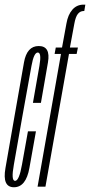

<svg xmlns="http://www.w3.org/2000/svg" viewBox="-41 -805 388 828"><path d="M19 2.5Q71 2.5 85.8 -80.5Q100.5 -163.5 114 -238.5H79.5Q66 -165.5 53.8 -95.2Q41.5 -25 24 -25Q6 -25 18.8 -95Q31.5 -165 55 -300.5Q84.5 -463.5 94.8 -521Q105 -578.5 122 -578.5Q139 -578.5 129 -521.2Q119 -464 101 -361.5H135.5Q153.5 -465 165.8 -535.8Q178 -606.5 126 -606.5Q75 -606.5 62.5 -536.2Q50 -466 21 -300.5Q-3 -162.5 -17.5 -80Q-32 2.5 19 2.5Z M121 0H155L256.5 -572.5H289.5L295 -600H260.5L279.5 -702.5Q285 -733 295 -745.2Q305 -757.5 320 -757.5H322.5L327 -785H319.5Q290 -785 271 -763.2Q252 -741.5 245.5 -703.5L226.5 -600H199.5L194.5 -572.5H222Z"/></svg>

Font: Anybody UltraCondensed ExtraLight
Style: Italic
Weight: 250
Width: 1
Italic angle: -10°
Version: Version 1.113;gftools[0.9.25]